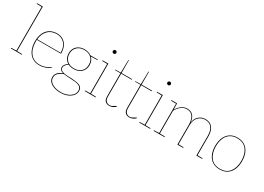

<svg xmlns="http://www.w3.org/2000/svg" viewBox="-13 -1589 3634 2645"><g transform="rotate(30 1804.5 -266.0)"><path d="M113 0V-720H125V0ZM31 0V-5Q31 -7 33.5 -8.5Q36 -10 38 -10L115 -12L116 0ZM122 0 123 -12 200 -10Q202 -10 204.5 -8.5Q207 -7 207 -5V0ZM116 -720 115 -708 38 -710Q36 -710 33.5 -711.5Q31 -713 31 -715V-720Z M486 6Q418 6 369.5 -26.5Q321 -59 295.5 -118Q270 -177 270 -255Q270 -327 295 -382Q320 -437 368 -467.5Q416 -498 484 -498Q539 -498 580 -472.5Q621 -447 644 -400Q667 -353 667 -287Q667 -285 665.5 -283.5Q664 -282 661 -282H283Q282 -275 282 -270Q282 -265 282 -255Q282 -140 335.5 -72Q389 -4 486 -4Q527 -4 559.5 -15Q592 -26 615 -39.5Q638 -53 647 -59Q652 -62 655 -59L656 -58Q643 -42 616 -27.5Q589 -13 554.5 -3.5Q520 6 486 6ZM284 -291H656Q656 -382 608.5 -435Q561 -488 484 -488Q397 -488 344.5 -434Q292 -380 284 -291Z M921 -498Q954 -498 980.5 -489.5Q1007 -481 1028 -466H1147V-464Q1147 -461 1144.5 -459Q1142 -457 1139 -457L1041 -455Q1087 -413 1087 -342Q1087 -296 1066.5 -260.5Q1046 -225 1008.5 -205.5Q971 -186 921 -186Q896 -186 875 -190.5Q854 -195 835 -205Q813 -192 795.5 -170.5Q778 -149 778 -129Q778 -104 793.5 -90.5Q809 -77 835.5 -71Q862 -65 894 -63Q926 -61 959 -60Q1006 -58 1047.5 -51Q1089 -44 1114.5 -24Q1140 -4 1140 39Q1140 82 1111.5 115.5Q1083 149 1035 168.5Q987 188 927 188Q868 188 822 171.5Q776 155 749.5 125.5Q723 96 723 56Q723 14 751.5 -16.5Q780 -47 829 -63Q801 -70 784 -85.5Q767 -101 767 -129Q767 -150 784.5 -173.5Q802 -197 826 -210Q792 -230 773.5 -264Q755 -298 755 -342Q755 -389 775.5 -424Q796 -459 833.5 -478.5Q871 -498 921 -498ZM1129 39Q1129 -2 1100 -21Q1071 -40 1027 -45Q1015 -46 990.5 -47.5Q966 -49 936.5 -51Q907 -53 881.5 -55Q856 -57 843 -60Q797 -42 766 -15Q735 12 735 56Q735 93 760.5 120.5Q786 148 830 163Q874 178 927 178Q979 178 1025 161Q1071 144 1100 112.5Q1129 81 1129 39ZM921 -196Q992 -196 1033.5 -235.5Q1075 -275 1075 -342Q1075 -409 1033.5 -448.5Q992 -488 921 -488Q852 -488 809.5 -448Q767 -408 767 -342Q767 -276 809.5 -236Q852 -196 921 -196Z M1288 0V-490H1300V0ZM1206 0V-5Q1206 -7 1208.5 -8.5Q1211 -10 1213 -10L1290 -12L1291 0ZM1297 0 1298 -12 1375 -10Q1377 -10 1379.5 -8.5Q1382 -7 1382 -5V0ZM1291 -490 1290 -478 1213 -480Q1211 -480 1208.5 -481.5Q1206 -483 1206 -485V-490ZM1294 -645Q1283 -645 1274.5 -653.5Q1266 -662 1266 -672Q1266 -684 1274.5 -692Q1283 -700 1294 -700Q1305 -700 1313.5 -692Q1322 -684 1322 -672Q1322 -662 1313.5 -653.5Q1305 -645 1294 -645Z M1602 8Q1559 8 1534.5 -15.5Q1510 -39 1510 -93V-459H1429Q1425 -459 1423.5 -460.5Q1422 -462 1422 -464V-467L1510 -469L1514 -666Q1514 -673 1519 -673H1522V-469H1689V-459H1522V-93Q1522 -47 1544.5 -24.5Q1567 -2 1602 -2Q1620 -2 1639.5 -12.5Q1659 -23 1674 -33Q1689 -43 1693 -43Q1695 -43 1697 -41L1699 -39Q1685 -19 1656.5 -5.5Q1628 8 1602 8Z M1921 8Q1878 8 1853.5 -15.5Q1829 -39 1829 -93V-459H1748Q1744 -459 1742.5 -460.5Q1741 -462 1741 -464V-467L1829 -469L1833 -666Q1833 -673 1838 -673H1841V-469H2008V-459H1841V-93Q1841 -47 1863.5 -24.5Q1886 -2 1921 -2Q1939 -2 1958.5 -12.5Q1978 -23 1993 -33Q2008 -43 2012 -43Q2014 -43 2016 -41L2018 -39Q2004 -19 1975.5 -5.5Q1947 8 1921 8Z M2155 0V-490H2167V0ZM2073 0V-5Q2073 -7 2075.5 -8.5Q2078 -10 2080 -10L2157 -12L2158 0ZM2164 0 2165 -12 2242 -10Q2244 -10 2246.5 -8.5Q2249 -7 2249 -5V0ZM2158 -490 2157 -478 2080 -480Q2078 -480 2075.5 -481.5Q2073 -483 2073 -485V-490ZM2161 -645Q2150 -645 2141.5 -653.5Q2133 -662 2133 -672Q2133 -684 2141.5 -692Q2150 -700 2161 -700Q2172 -700 2180.5 -692Q2189 -684 2189 -672Q2189 -662 2180.5 -653.5Q2172 -645 2161 -645Z M2384 0V-490H2387Q2394 -490 2394 -482L2396 -390Q2424 -439 2465 -468.5Q2506 -498 2554 -498Q2613 -498 2646.5 -461.5Q2680 -425 2688 -358Q2699 -426 2742 -462Q2785 -498 2844 -498Q2917 -498 2956 -449Q2995 -400 2995 -314V0H2983V-314Q2983 -399 2947 -443.5Q2911 -488 2844 -488Q2780 -488 2736.5 -442Q2693 -396 2693 -314V0H2681V-314Q2681 -394 2649.5 -441Q2618 -488 2553 -488Q2506 -488 2466 -458Q2426 -428 2396 -374V0ZM2302 0V-5Q2302 -7 2304.5 -8.5Q2307 -10 2309 -10L2386 -12L2387 0ZM2393 0 2394 -12 2471 -10Q2473 -10 2475.5 -8.5Q2478 -7 2478 -5V0ZM2690 0 2691 -12 2768 -10Q2770 -10 2772.5 -8.5Q2775 -7 2775 -5V0ZM2387 -490 2386 -478 2309 -480Q2307 -480 2304.5 -481.5Q2302 -483 2302 -485V-490ZM2992 0 2993 -12 3070 -10Q3072 -10 3074.5 -8.5Q3077 -7 3077 -5V0Z M3354 -498Q3424 -498 3471.5 -466Q3519 -434 3543.5 -377.5Q3568 -321 3568 -245Q3568 -170 3543.5 -113.5Q3519 -57 3471.5 -25.5Q3424 6 3354 6Q3285 6 3237 -25.5Q3189 -57 3164.5 -114Q3140 -171 3140 -245Q3140 -320 3164.5 -377Q3189 -434 3236.5 -466Q3284 -498 3354 -498ZM3354 -4Q3455 -4 3505.5 -71Q3556 -138 3556 -245Q3556 -317 3533.5 -372Q3511 -427 3466.5 -457.5Q3422 -488 3354 -488Q3287 -488 3242 -457.5Q3197 -427 3174.5 -372Q3152 -317 3152 -245Q3152 -138 3203 -71Q3254 -4 3354 -4Z"/></g></svg>

Font: Aleo Thin
Style: Regular
Weight: 250
Designer: Alessio Laiso
Foundry: Alessio Laiso
Version: Version 2.001;gftools[0.9.29]